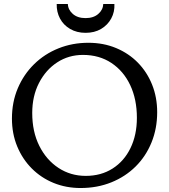

<svg xmlns="http://www.w3.org/2000/svg" viewBox="-20 -1010 850 965"><path d="M385 -65Q312 -65 249.5 -90.5Q187 -116 140 -163Q93 -210 66.5 -274Q40 -338 40 -414Q40 -497 69.5 -566.5Q99 -636 151.5 -687.5Q204 -739 274 -767Q344 -795 424 -795Q500 -795 563.5 -768.5Q627 -742 673 -695Q719 -648 744.5 -584.5Q770 -521 770 -446Q770 -364 741.5 -294Q713 -224 661.5 -173Q610 -122 539.5 -93.5Q469 -65 385 -65ZM411 -126Q488 -126 546 -163Q604 -200 636 -266Q668 -332 668 -418Q668 -511 634.5 -582Q601 -653 540 -693.5Q479 -734 397 -734Q325 -734 267.5 -696.5Q210 -659 176 -593Q142 -527 142 -442Q142 -348 177.5 -277Q213 -206 274 -166Q335 -126 411 -126ZM555 -990Q557 -950 539 -917Q521 -884 488 -864.5Q455 -845 410 -845Q366 -845 332.5 -864.5Q299 -884 281.5 -917Q264 -950 265 -990H321Q322 -961 346 -940Q370 -919 410 -919Q450 -919 474 -940Q498 -961 499 -990Z"/></svg>

Font: Gowun Batang
Style: Bold
Weight: 700
Designer: Yanghee Ryu
Foundry: Yanghee Ryu
Version: Version 2.000